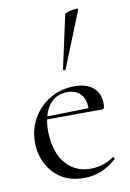

<svg xmlns="http://www.w3.org/2000/svg" viewBox="-85 -784 577 849"><g transform="rotate(-10 204.0 -359.5)"><path d="M223.8 12Q162 12 120.1 -15.4Q78.2 -42.8 57.1 -86.9Q36 -131 36 -180.2Q36 -240.8 64.4 -289.3Q92.8 -337.8 141.5 -366.4Q190.2 -395 251.2 -395Q306 -395 335.4 -368.5Q364.8 -342 364.8 -296Q364.8 -285 362.8 -278.8Q360.8 -272.6 353 -272.6H294.6Q299 -322 277.6 -348.5Q256.2 -375 216.6 -375Q161.4 -375 131.6 -333.1Q101.8 -291.2 101.8 -219Q101.8 -162.2 120.2 -118.2Q138.6 -74.2 174.2 -48.8Q209.8 -23.4 259.4 -23.4Q285 -23.4 312.1 -31.2Q339.2 -39 362.8 -56.2Q364.8 -58.2 368.3 -53.8Q371.8 -49.4 369.8 -46.4Q334.4 -15 298.3 -1.5Q262.2 12 223.8 12ZM84.4 -271.4 83.4 -284 311.2 -289V-272.6ZM225 -474Q224 -471 218.5 -472.5Q213 -474 214 -476L266.2 -716Q267.4 -719 276.9 -722.5Q286.4 -726 298.7 -728.5Q311 -731 319.8 -731Q328.6 -731 326.6 -727Z"/></g></svg>

Font: Cormorant Light
Style: Regular
Weight: 300
Designer: Christian Thalmann (Catharsis Fonts)
Foundry: Catharsis Fonts
Version: Version 4.000